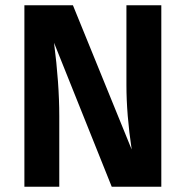

<svg xmlns="http://www.w3.org/2000/svg" viewBox="-20 -712 708 732"><path d="M595 -692V0H406L186 -549Q206 -394 206 -269V0H73V-692H258L482 -142Q462 -276 462 -388V-692Z"/></svg>

Font: FiraGO SemiBold
Style: Regular
Weight: 600
Designer: bBox Type
Foundry: bBox Type GmbH
Version: Version 1.001;PS 001.001;hotconv 1.0.88;makeotf.lib2.5.64775